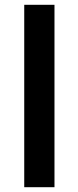

<svg xmlns="http://www.w3.org/2000/svg" viewBox="-20 -780 327 800"><path d="M207 0V-760H81V0Z"/></svg>

Font: Noto Sans Gurmukhi SemiBold
Style: Regular
Weight: 600
Designer: Jelle Bosma - Monotype Design Team
Foundry: Monotype Imaging Inc.
Version: Version 2.004